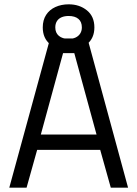

<svg xmlns="http://www.w3.org/2000/svg" viewBox="-20 -869 636 889"><path d="M23 0 212 -691H385L573 0H493L444 -175H152L103 0ZM169 -246H427L324 -623H272ZM298 -636Q246 -636 212 -664Q178 -692 178 -742Q178 -776 193.5 -800Q209 -824 236.5 -836.5Q264 -849 298 -849Q348 -849 382.5 -821Q417 -793 417 -742Q417 -692 382.5 -664Q348 -636 298 -636ZM298 -689Q317 -689 330.5 -695.5Q344 -702 351.5 -714Q359 -726 359 -742Q359 -768 343 -781.5Q327 -795 298 -795Q279 -795 265 -789Q251 -783 243.5 -771Q236 -759 236 -742Q236 -717 252.5 -703Q269 -689 298 -689Z"/></svg>

Font: Cairo
Style: Regular
Weight: 400
Designer: Mohamed Gaber, Accademia di Belle Arti di Urbino
Foundry: Kief Type Foundry, Accademia di Belle Arti di Urbino
Version: Version 3.120